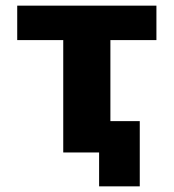

<svg xmlns="http://www.w3.org/2000/svg" viewBox="-20 -540 615 680"><path d="M475 -111V120H331V0H318H204V-398H41V-520H534V-398H371V-111Z"/></svg>

Font: M PLUS 1p ExtraBold
Style: Regular
Weight: 800
Version: Version 1.062